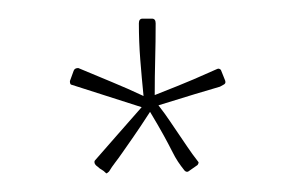

<svg xmlns="http://www.w3.org/2000/svg" viewBox="-20 -454 315 206"><path d="M218 -379H217L221 -369Q223 -365 220.5 -363.5Q218 -362 216 -361Q202 -357 189 -353Q176 -349 150 -341Q157 -332 162 -324.5Q167 -317 171.5 -310.5Q176 -304 181 -296.5Q186 -289 193 -280V-279Q192 -277 192 -277L182 -270Q180 -269 178 -271Q174 -276 171 -280.5Q168 -285 164.5 -292Q161 -299 155.5 -309Q150 -319 141 -334Q130 -317 123 -307Q116 -297 111.5 -290.5Q107 -284 103.5 -279.5Q100 -275 97 -270Q95 -268 94 -268Q91 -271 89 -272Q87 -273 85 -275Q82 -277 81.5 -279Q81 -281 82 -282Q97 -299 106.5 -310Q116 -321 132 -339L57 -363Q55 -363 55 -367L59 -378Q60 -381 64 -381Q83 -373 100 -366Q117 -359 134 -351Q132 -371 130.5 -390Q129 -409 129 -429Q129 -434 133 -434H143Q147 -434 147 -429Q147 -409 146.5 -390.5Q146 -372 146 -352Q174 -363 188 -369Q202 -375 213 -380Q215 -381 217 -379Z"/></svg>

Font: Chathura Thin
Style: Regular
Weight: 250
Designer: Appaji Ambarisha Darbha
Foundry: Aditya Fonts
Version: Version 1.001 2016